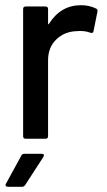

<svg xmlns="http://www.w3.org/2000/svg" viewBox="-20 -534 412 739"><path d="M350 -501Q357 -498 355 -489L340 -414Q339 -405 328 -408Q305 -417 273 -414Q227 -412 196 -381.5Q165 -351 165 -302V-10Q165 0 155 0H79Q69 0 69 -10V-499Q69 -509 79 -509H155Q165 -509 165 -499V-444Q165 -441 166.5 -440.5Q168 -440 169 -443Q214 -514 292 -514Q324 -514 350 -501ZM74 58H141Q147 58 148.5 61.5Q150 65 147 70L77 178Q72 185 65 185H11Q5 185 2.5 181.5Q0 178 3 173L62 65Q65 58 74 58Z"/></svg>

Font: BarlowMedium
Style: Regular
Weight: 500
Designer: Jeremy Tribby
Foundry: Tribby Type
Version: Version 1.422